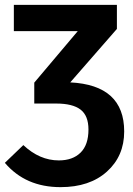

<svg xmlns="http://www.w3.org/2000/svg" viewBox="-29 -550 547 790"><path d="M260 -211Q482 -200 482 -9Q482 92 411 156Q340 220 220 220Q76 220 -9 120L67 47Q134 110 213 110Q270 110 302.5 78Q335 46 335 -17Q335 -74 302.5 -99Q270 -124 202 -124H112V-210L291 -422H28V-530H452V-431Z"/></svg>

Font: FiraGO SemiBold
Style: Regular
Weight: 600
Designer: bBox Type
Foundry: bBox Type GmbH
Version: Version 1.001;PS 001.001;hotconv 1.0.88;makeotf.lib2.5.64775